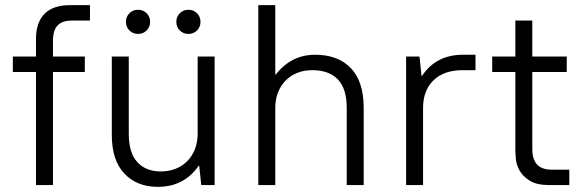

<svg xmlns="http://www.w3.org/2000/svg" viewBox="-20 -720 2270 747"><path d="M120 -440H30V-500H120V-568Q120 -633 153.5 -666.5Q187 -700 252 -700H330V-640H260Q222 -640 204 -621Q186 -602 186 -560V-500H310V-440H186V0H120Z M594 7Q513 7 464 -44.5Q415 -96 415 -195V-500H481V-200Q481 -125 514.5 -89Q548 -53 605 -53Q637 -53 663.5 -63.5Q690 -74 709 -93.5Q728 -113 738.5 -140Q749 -167 749 -200V-500H815V0H763L755 -75H753Q696 7 594 7ZM517 -588Q497 -588 483.5 -601.5Q470 -615 470 -635Q470 -655 483.5 -668.5Q497 -682 517 -682Q537 -682 550.5 -668.5Q564 -655 564 -635Q564 -615 550.5 -601.5Q537 -588 517 -588ZM713 -588Q693 -588 679.5 -601.5Q666 -615 666 -635Q666 -655 679.5 -668.5Q693 -682 713 -682Q733 -682 746.5 -668.5Q760 -655 760 -635Q760 -615 746.5 -601.5Q733 -588 713 -588Z M985 -700H1051V-430H1053Q1113 -507 1206 -507Q1295 -507 1345 -455Q1395 -403 1395 -300V0H1329V-300Q1329 -375 1294.5 -411Q1260 -447 1195 -447Q1163 -447 1136.5 -436.5Q1110 -426 1091 -406.5Q1072 -387 1061.5 -360Q1051 -333 1051 -300V0H985Z M1560 -500H1612L1620 -425H1622Q1677 -507 1781 -507H1830V-447H1780Q1707 -447 1666.5 -407.5Q1626 -368 1626 -300V0H1560Z M2117 0Q2068 0 2041 -17Q2014 -34 2001.5 -56.5Q1989 -79 1987 -101Q1985 -123 1985 -132V-440H1895V-500H1985V-640H2051V-500H2185V-440H2051V-140Q2051 -60 2125 -60H2195V0H2117Z"/></svg>

Font: PT Root UI
Style: Regular
Weight: 400
Designer: Vitaly Kuzmin
Foundry: ParaType Ltd.
Version: Version 2.001G